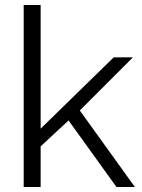

<svg xmlns="http://www.w3.org/2000/svg" viewBox="-20 -750 570 770"><path d="M521 0H447L255 -267L143 -163V0H75V-730H143V-234L436 -520H513L300 -307Z"/></svg>

Font: Raleway
Style: Regular
Weight: 400
Designer: Matt McInerney, Pablo Impallari, Rodrigo Fuenzalida
Foundry: Matt McInerney, Pablo Impallari, Rodrigo Fuenzalida
Version: Version 1.000;PS 001.001;hotconv 1.0.56; ttfautohint (v1.5)